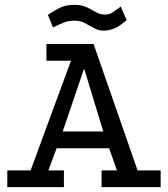

<svg xmlns="http://www.w3.org/2000/svg" viewBox="-20 -770 691 790"><path d="M10 0V-69H106L272 -520H171V-589H365L546 -69H641V0H398V-69H461L429 -160H213L179 -69H243V0ZM238 -229H405L326 -488ZM198 -657 177 -709Q209 -730 231 -740Q253 -750 287 -750Q317 -750 337.5 -740Q358 -730 375 -720Q392 -710 412 -710Q429 -710 441.5 -718Q454 -726 477 -743L501 -687Q472 -662 452 -653.5Q432 -645 410 -644Q388 -643 368.5 -653.5Q349 -664 330 -674.5Q311 -685 290 -685Q262 -685 244.5 -678Q227 -671 198 -657Z"/></svg>

Font: Podkova
Style: Regular
Weight: 400
Designer: Ilya Yudin
Foundry: Cyreal (www.cyreal.org)
Version: Version 2.103